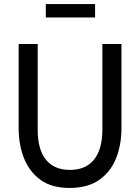

<svg xmlns="http://www.w3.org/2000/svg" viewBox="-20 -917 691 947"><path d="M206 -897H449V-831H206ZM72 -283V-700H166V-275Q166 -180 206.5 -129.5Q247 -79 325 -79Q403 -79 444 -130Q485 -181 485 -279V-700H579V-283Q579 -204 553 -137.5Q527 -71 470.5 -30.5Q414 10 323 10Q234 10 179 -30.5Q124 -71 98 -137.5Q72 -204 72 -283Z"/></svg>

Font: Haskoy Medium
Style: Regular
Weight: 500
Designer: Ertekin Erdin
Foundry: Ertekin Erdin
Version: Version 1.500; ttfautohint (v1.8.3)